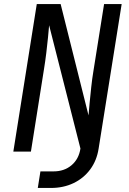

<svg xmlns="http://www.w3.org/2000/svg" viewBox="-20 -750 640 950"><path d="M167 180 180 98H245Q298 98 334 67.5Q370 37 378 -15L223 -625Q221 -601 217.5 -564.5Q214 -528 209 -487.5Q204 -447 198 -410L133 0H46L162 -730H280L418 -179Q420 -204 423.5 -241Q427 -278 431.5 -319.5Q436 -361 442 -397L495 -730H582L468 -15Q459 44 426.5 88Q394 132 344 156Q294 180 232 180Z"/></svg>

Font: NKDuy Mono
Style: Italic
Weight: 400
Italic angle: -9°
Monospace: yes
Designer: NKDuy
Foundry: NKDuy
Version: Version 2.251; ttfautohint (v1.8.4.7-5d5b)